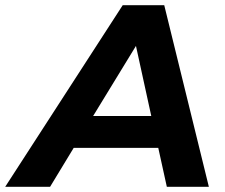

<svg xmlns="http://www.w3.org/2000/svg" viewBox="-83 -720 869 740"><path d="M527 -150H201L110 0H-63L390 -700H550L722 0H560ZM500 -273 441 -543 276 -273Z"/></svg>

Font: Idrija
Style: Bold Italic
Weight: 700
Italic angle: -11.3°
Designer: Julieta Ulanovsky
Foundry: Julieta Ulanovsky
Version: Version 7.200